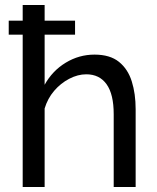

<svg xmlns="http://www.w3.org/2000/svg" viewBox="-20 -750 630 770"><path d="M524 0H436V-292Q436 -372 407.5 -412Q379 -452 326 -452Q292 -452 257.5 -434Q223 -416 197 -385.5Q171 -355 159 -315V0H71V-611H15V-667H71V-730H159V-667H281V-611H159V-410Q190 -466 243.5 -498.5Q297 -531 359 -531Q421 -531 457 -502Q493 -473 508.5 -423.5Q524 -374 524 -312Z"/></svg>

Font: Raleway Medium
Style: Regular
Weight: 500
Designer: Matt McInerney, Pablo Impallari, Rodrigo Fuenzalida
Foundry: Matt McInerney, Pablo Impallari, Rodrigo Fuenzalida
Version: Version 4.026